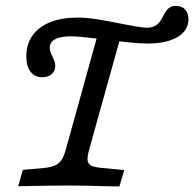

<svg xmlns="http://www.w3.org/2000/svg" viewBox="-20 -643 671 663"><path d="M70.8 -449.1Q70.8 -490.4 92.2 -520.4Q113.6 -550.4 153.3 -566.4Q192.9 -582.3 248 -582.3Q279.1 -582.3 316.3 -576.3Q353.4 -570.3 403.7 -560.1Q429.5 -555 452.2 -551.2Q474.8 -547.4 486.4 -547.4Q503.2 -547.4 514 -553.1Q524.8 -558.8 530.8 -566.7Q536.9 -574.5 544.1 -588.4Q549.9 -600 554.8 -606.7Q559.7 -613.4 567.5 -618Q575.3 -622.6 587.6 -622.6Q607.9 -622.6 619.3 -610.4Q630.7 -598.1 630.7 -577Q630.7 -550.9 613.9 -532Q597.2 -513.1 565.5 -502.9Q533.8 -492.6 490.1 -492.6Q467.4 -492.6 429.8 -496.2Q392.1 -499.9 347.4 -506.2Q311.1 -510.3 276.7 -513.9Q242.4 -517.6 225.1 -517.6Q188.9 -517.6 170.4 -507.6Q151.9 -497.6 151.9 -477.7Q151.9 -470.4 154.8 -462.3Q157.6 -454.2 161.7 -446.9Q165 -439.5 167.9 -431.7Q170.8 -423.9 170.8 -415.8Q170.8 -398 158.6 -387.1Q146.4 -376.3 126.1 -376.3Q99.8 -376.3 85.3 -395.5Q70.8 -414.8 70.8 -449.1ZM321.4 -538.1 399.4 -526.3 308.8 -201.6H228ZM42.8 0 59 -56.5 130.9 -62.8Q155 -65.3 169 -71.3Q182.9 -77.2 191.7 -89.7Q200.5 -102.2 207 -125.8L228 -201.6H308.8L287.8 -125.8Q281.3 -102.2 282.4 -90.1Q283.5 -78 293.5 -72Q303.5 -66 326.7 -63.6L409.1 -55.7L392.3 0.7Q366.5 0.7 340 -0.1Q279.4 -2.4 208.2 -2.4H212.7H212.3Q169.4 -2.4 42.8 0Z"/></svg>

Font: Playfair Micro SmCond SmLight
Style: Italic
Weight: 360
Width: 4
Italic angle: -15.6°
Designer: Claus Eggers Sørensen
Foundry: Claus Eggers Sørensen
Version: Version 2.203;Glyphs 3.3 (3326)